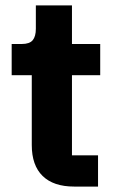

<svg xmlns="http://www.w3.org/2000/svg" viewBox="-20 -687 423 707"><path d="M253 0Q177 0 137 -39Q97 -78 97 -153V-410H23V-525H60Q89 -525 100.5 -539Q112 -553 112 -581V-667H245V-525H349V-410H245V-115H341V0Z"/></svg>

Font: Anuphan
Style: Bold
Weight: 700
Designer: Mike Abbink, Paul van der Laan, Pieter van Rosmalen, Mint Tantisuwanna
Foundry: Bold Monday; Cadson Demak
Version: Version 3.002;hotconv 1.0.109;makeotfexe 2.5.65596